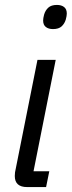

<svg xmlns="http://www.w3.org/2000/svg" viewBox="-20 -759 291 779"><path d="M195 -641Q177 -641 166 -649.5Q155 -658 155 -676Q155 -685 159 -700Q164 -717 176 -728Q188 -739 211 -739Q229 -739 240 -730.5Q251 -722 251 -704Q251 -695 247 -680Q242 -663 230 -652Q218 -641 195 -641ZM90 0Q40 0 40 -45Q40 -53 41 -60Q42 -67 44 -75L132 -516H206L116 -64H180L167 0Z"/></svg>

Font: IBM Plex Sans Cond
Style: Italic
Weight: 400
Width: 3
Italic angle: -11°
Designer: Mike Abbink, Paul van der Laan, Pieter van Rosmalen
Foundry: Bold Monday
Version: Version 1.3